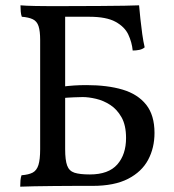

<svg xmlns="http://www.w3.org/2000/svg" viewBox="-20 -699 656 722"><path d="M56 3Q56 -10 57 -21Q58 -32 61 -40Q88 -42 103 -50Q118 -58 124.5 -78.5Q131 -99 131 -138V-549Q131 -582 125 -600.5Q119 -619 103.5 -626.5Q88 -634 62 -636Q59 -644 58 -655.5Q57 -667 57 -679Q67 -678 80.5 -677.5Q94 -677 113.5 -676.5Q133 -676 160.5 -676Q188 -676 225 -676V-138Q225 -97 232.5 -76.5Q240 -56 260 -49.5Q280 -43 318 -43Q388 -43 421 -80.5Q454 -118 454 -180Q454 -228 437 -258Q420 -288 394.5 -304.5Q369 -321 341 -327.5Q313 -334 291 -334Q282 -334 257 -333Q232 -332 213 -330V-373Q236 -376 258 -377.5Q280 -379 305 -379Q384 -379 441 -362Q498 -345 529.5 -305.5Q561 -266 561 -199Q561 -143 537 -98Q513 -53 461.5 -26.5Q410 0 328 0Q300 0 261.5 0Q223 0 183 0.5Q143 1 109 1.5Q75 2 56 3ZM479 -509Q476 -540 462.5 -569Q449 -598 414.5 -617Q380 -636 315 -636H199L221 -676Q296 -676 353 -676.5Q410 -677 448 -677.5Q486 -678 503 -679Q505 -656 508 -627.5Q511 -599 515 -570.5Q519 -542 524 -521Q516 -514 504 -511.5Q492 -509 479 -509Z"/></svg>

Font: Vollkorn
Style: Regular
Weight: 400
Designer: Friedrich Althausen
Foundry: Friedrich Althausen
Version: Version 4.104